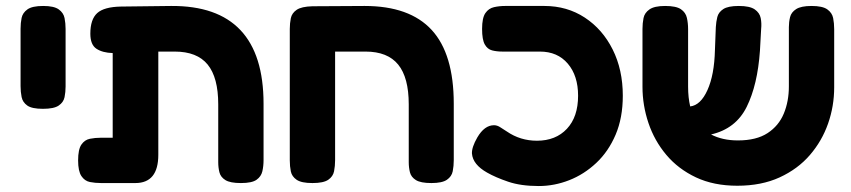

<svg xmlns="http://www.w3.org/2000/svg" viewBox="-20 -605 2854 644"><path d="M124 -240Q87 -240 71.5 -251Q56 -262 52.5 -279.5Q49 -297 49 -316V-509Q49 -528 52.5 -545Q56 -562 72 -573.5Q88 -585 125 -585Q161 -585 177 -573.5Q193 -562 196.5 -544.5Q200 -527 200 -508V-315Q200 -296 196.5 -279Q193 -262 177 -251Q161 -240 124 -240Z M319 9Q299 9 281.5 5.5Q264 2 253 -14.5Q242 -31 242 -67Q242 -104 253 -120Q264 -136 281.5 -139.5Q299 -143 318 -143H358V-427Q324 -428 303.5 -441.5Q283 -455 283 -492Q283 -540 306 -561Q329 -582 386 -583L554 -585Q864 -587 864 -257V-68Q864 -48 860 -30.5Q856 -13 840.5 -2Q825 9 788 9Q752 9 736 -1Q720 -11 716 -27Q712 -43 712 -61V-255Q712 -345 676.5 -388.5Q641 -432 566 -432H511V-86Q511 9 434 9Z M1028 9Q991 9 975 -2Q959 -13 955.5 -30Q952 -47 952 -67V-508Q952 -527 955.5 -544Q959 -561 975 -572Q991 -583 1028 -584L1203 -585Q1354 -585 1428 -504.5Q1502 -424 1502 -257V-68Q1502 -48 1498.5 -30.5Q1495 -13 1479 -2Q1463 9 1427 9Q1391 9 1375 -1Q1359 -11 1355 -27Q1351 -43 1351 -61V-255Q1351 -345 1315.5 -388.5Q1280 -432 1206 -432H1104V-68Q1104 -48 1100.5 -30.5Q1097 -13 1081 -2Q1065 9 1028 9Z M1787 19Q1727 19 1684.5 4.5Q1642 -10 1614 -26Q1566 -53 1563 -90Q1562 -111 1581 -144Q1605 -185 1637 -185Q1648 -185 1659 -177.5Q1670 -170 1680 -164Q1725 -133 1781 -133Q1844 -133 1881.5 -173Q1919 -213 1919 -284Q1919 -351 1884.5 -391.5Q1850 -432 1791 -432H1665Q1646 -432 1630.5 -436Q1615 -440 1606 -456Q1597 -472 1597 -508Q1597 -545 1608 -561Q1619 -577 1637 -581Q1655 -585 1674 -585H1806Q1882 -585 1941.5 -546Q2001 -507 2035 -439Q2069 -371 2069 -284Q2069 -210 2045 -153.5Q2021 -97 1980 -58.5Q1939 -20 1889 -0.5Q1839 19 1787 19Z M2453 18Q2374 18 2314.5 -10Q2255 -38 2215 -85.5Q2175 -133 2155 -192.5Q2135 -252 2135 -314V-508Q2135 -527 2138.5 -544.5Q2142 -562 2158.5 -573.5Q2175 -585 2211 -585Q2248 -585 2264 -574Q2280 -563 2284 -545Q2288 -527 2288 -507V-314Q2288 -278 2295 -248Q2330 -252 2353 -303Q2376 -354 2378 -437L2381 -514Q2382 -532 2386 -548Q2390 -564 2406 -574.5Q2422 -585 2458 -585Q2495 -585 2511.5 -573.5Q2528 -562 2531.5 -544.5Q2535 -527 2533 -508L2529 -435Q2521 -320 2484.5 -246.5Q2448 -173 2365 -154Q2403 -134 2455 -134Q2517 -134 2554.5 -158.5Q2592 -183 2609 -224Q2626 -265 2626 -315V-514Q2626 -531 2630 -547.5Q2634 -564 2650.5 -574.5Q2667 -585 2702 -585Q2739 -585 2755 -573.5Q2771 -562 2774.5 -544.5Q2778 -527 2778 -507V-312Q2778 -249 2757.5 -190.5Q2737 -132 2696.5 -85Q2656 -38 2595 -10Q2534 18 2453 18Z"/></svg>

Font: Fredoka SemiBold
Style: Regular
Weight: 600
Designer: Ben Nathan
Foundry: Milena B. Brandão, Ben Nathan
Version: Version 2.001